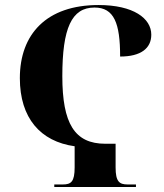

<svg xmlns="http://www.w3.org/2000/svg" viewBox="-20 -744 653 764"><path d="M196 0H521V-10H488C455 -10 440 -21 440 -78V-172H399C277 -172 228 -252 228 -441C228 -632 265 -714 356 -714C434 -714 458 -652 458 -519C541 -519 582 -552 582 -606C582 -671 511 -724 372 -724C165 -724 59 -608 59 -433C59 -274 141 -181 277 -162V-78C277 -21 263 -10 230 -10H196Z"/></svg>

Font: Noto Serif Display Condensed ExtraBold
Style: Regular
Weight: 800
Width: 3
Designer: Monotype Design Team
Foundry: Monotype Imaging Inc.
Version: Version 2.009